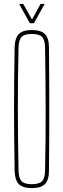

<svg xmlns="http://www.w3.org/2000/svg" viewBox="-20 -959 324 984"><path d="M143 5Q96 5 76 -16Q56 -37 55 -85Q53.5 -169.5 52.8 -246.8Q52 -324 52 -399.5Q52 -475 52.8 -552.2Q53.5 -629.5 55 -714Q56 -763 76 -784Q96 -805 143 -805Q190.5 -805 210.8 -784Q231 -763 231 -714Q232 -629.5 232.2 -552.2Q232.5 -475 232.5 -399.5Q232.5 -324 232.2 -246.8Q232 -169.5 231 -85Q231 -37 210.8 -16Q190.5 5 143 5ZM143 -15Q180.5 -15 195.5 -30.2Q210.5 -45.5 211 -85Q213 -171 213.5 -249.2Q214 -327.5 214 -403Q214 -478.5 213 -555Q212 -631.5 211 -714Q210.5 -754.5 195.5 -769.8Q180.5 -785 143 -785Q105.5 -785 90.8 -769.8Q76 -754.5 75 -714Q73 -631.5 72.2 -555Q71.5 -478.5 71.5 -403Q71.5 -327.5 72.5 -249.2Q73.5 -171 75 -85Q76 -45.5 90.8 -30.2Q105.5 -15 143 -15ZM133 -840 78 -939H99L144 -859L188 -939H209L154 -840Z"/></svg>

Font: Big Shoulders Display Thin Thin
Style: Regular
Weight: 250
Version: Version 2.002